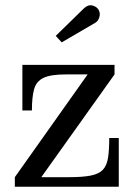

<svg xmlns="http://www.w3.org/2000/svg" viewBox="-20 -705 510 725"><path d="M339 -618.5 213 -545 190.5 -569.5 296.5 -673Q312.5 -688.5 329 -684.2Q345.5 -680 352.5 -667.5Q359.5 -655 355.2 -640.2Q351 -625.5 339 -618.5ZM228.5 -424Q171.5 -424 144.2 -411Q117 -398 108.8 -368.2Q100.5 -338.5 100.5 -288H64.5V-460H412.5V-424L136 -36H241Q292 -36 322.5 -42Q353 -48 368 -63.5Q383 -79 387.8 -108.2Q392.5 -137.5 392.5 -184H428.5V0H36V-36L311 -424Z"/></svg>

Font: Bodoni* 06pt
Style: Regular
Weight: 400
Version: Version 2.3